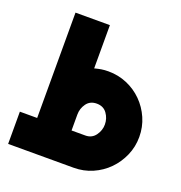

<svg xmlns="http://www.w3.org/2000/svg" viewBox="-127 -809 866 918"><g transform="rotate(20 306.0 -350.0)"><path d="M14 0V-164H102V-700H277V-480Q296 -485 311.5 -487.5Q327 -490 347 -490Q397 -490 441.5 -471Q486 -452 519.5 -418.5Q553 -385 572.5 -340.5Q592 -296 592 -245Q592 -195 572.5 -150.5Q553 -106 520 -72.5Q487 -39 442.5 -19.5Q398 0 347 0ZM277 -164H347Q380 -164 398.5 -189.5Q417 -215 417 -245Q417 -276 399 -301Q381 -326 347 -326Q313 -326 295 -301Q277 -276 277 -245Z"/></g></svg>

Font: Aoudax Cyrillic
Style: Regular
Weight: 400
Designer: William Zhang
Foundry: William Zhang
Version: Version 1.00 June 4, 2021, initial release